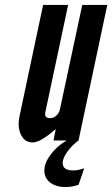

<svg xmlns="http://www.w3.org/2000/svg" viewBox="-20 -567 453 775"><path d="M112 8Q143 8 205 -46L196 0H297L413 -547H312L222 -126Q218.5 -110.5 207.2 -100.2Q196 -90 182 -90Q158 -90 163 -114L255 -547H154L59 -99Q49.5 -54 64.8 -23Q80 8 112 8ZM245 188Q270 188 297 179L320 112Q295.5 121 276 121Q233 121 233 91Q233 72 251.5 45.8Q270 19.5 297 0H249Q209.5 23 184.2 57.2Q159 91.5 159 121Q159 151.5 182.5 169.8Q206 188 245 188Z"/></svg>

Font: League Gothic
Style: Italic
Weight: 400
Designer: The League of Moveable Type
Version: Version 1.600; ttfautohint (v1.8.3)